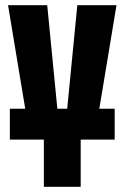

<svg xmlns="http://www.w3.org/2000/svg" viewBox="-20 -720 480 740"><path d="M149 0V-182H97L11 -700H162L201 -301H239L278 -700H429L343 -182H291V0ZM18 -182V-301H422V-182Z"/></svg>

Font: Tektur Condensed SemiBold
Style: Regular
Weight: 600
Width: 3
Designer: Adam Jagosz
Foundry: Adam Jagosz
Version: Version 1.005;gftools[0.9.30]